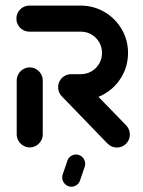

<svg xmlns="http://www.w3.org/2000/svg" viewBox="-20 -539 524 702"><path d="M88.9 0Q75.9 0 65 -6.5Q54.1 -13 47.6 -23.9Q41.1 -34.8 41.1 -47.8V-244.8Q41.1 -257.8 47.6 -268.7Q54.1 -279.6 65 -286.1Q75.9 -292.6 88.9 -292.6Q101.5 -292.6 112.4 -286.1Q123.3 -279.6 129.8 -268.7Q136.3 -257.8 136.3 -244.8V-47.8Q136.3 -34.8 129.8 -23.9Q123.3 -13 112.4 -6.5Q101.5 0 88.9 0ZM454.8 -47Q454.8 -27.4 440.9 -13.5Q427 0.4 407.4 0.4Q387.4 0.4 373 -14.1L205.9 -187Q192.6 -200.4 192.6 -220Q192.6 -233 198.9 -243.9Q205.2 -254.8 216.1 -261.3Q227 -267.8 240 -267.8Q249.6 -267.8 258.5 -263.9Q267.4 -260 274.1 -253L441.5 -80.4Q447.8 -73.7 451.3 -65.2Q454.8 -56.7 454.8 -47ZM192.6 -220.4Q192.6 -233 198.9 -243.9Q205.2 -254.8 216.1 -261.3Q227 -267.8 240 -267.8H275.2Q296.7 -267.8 314.4 -278.1Q332.2 -288.5 342.6 -306.3Q353 -324.1 353 -345.6Q353 -366.7 342.6 -384.6Q332.2 -402.6 314.4 -413Q296.7 -423.3 275.2 -423.3H87.4Q74.4 -423.3 63.5 -429.8Q52.6 -436.3 46.3 -447.2Q40 -458.1 40 -471.1Q40 -483.7 46.3 -494.6Q52.6 -505.6 63.5 -512Q74.4 -518.5 87.4 -518.5H275.2Q322.2 -518.5 362 -495.2Q401.9 -471.9 425 -432.2Q448.1 -392.6 448.1 -345.6Q448.1 -298.5 425 -258.7Q401.9 -218.9 362 -195.7Q322.2 -172.6 275.2 -172.6H240Q227 -172.6 216.1 -179.1Q205.2 -185.6 198.9 -196.5Q192.6 -207.4 192.6 -220.4ZM207.4 109.6Q207.4 104.4 208.9 100L225.9 50Q228.9 39.6 237.8 32.8Q246.7 25.9 257.8 25.9Q271.9 25.9 281.7 36.1Q291.5 46.3 291.5 60Q291.5 65.2 290 69.6L273 119.6Q270 130 261.1 136.9Q252.2 143.7 241.1 143.7Q227 143.7 217.2 133.5Q207.4 123.3 207.4 109.6Z"/></svg>

Font: 26F Galaxy Sans Extra Bold
Style: Regular
Weight: 800
Designer: C₂₉H₂₅N₃O₅
Version: Version 1.100